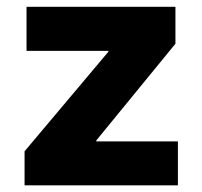

<svg xmlns="http://www.w3.org/2000/svg" viewBox="-20 -556 607 576"><path d="M53.7 0V-102.1L305.2 -400.9V-403.3H59.6V-535.6H506.3V-424.8L269 -134.8V-131.8H513.7V0Z"/></svg>

Font: Inter 20pt ExtraBold
Style: Regular
Weight: 800
Version: Version 4.001;git-66647c0bb